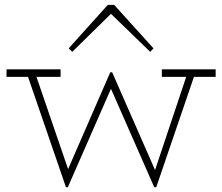

<svg xmlns="http://www.w3.org/2000/svg" viewBox="-20 -755 912 789"><path d="M436 -698.2 276.9 -542 262.2 -556.2 422.9 -734.9H449.2L610.8 -556.2L597.2 -542ZM866.2 -470.2V-439H776.9L622.1 14.2H613.8L436 -390.1L258.8 14.2H251L95.2 -439H6.8V-470.2H229V-439H129.9L259.8 -60.1L433.1 -458H440.9L617.2 -56.2L745.1 -439H645V-470.2Z"/></svg>

Font: BioRhyme ExtraLight
Style: Regular
Weight: 275
Designer: Aoife Mooney
Foundry: Aoife Mooney Type
Version: Version 1.500;PS 001.500;hotconv 1.0.88;makeotf.lib2.5.64775